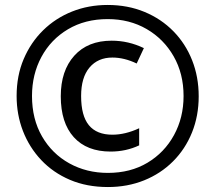

<svg xmlns="http://www.w3.org/2000/svg" viewBox="-20 -744 869 774"><path d="M415 10Q330 10 262 -19Q194 -48 146 -99Q98 -150 72.5 -216Q47 -282 47 -357Q47 -439 75.5 -506Q104 -573 154 -622Q204 -671 270.5 -697.5Q337 -724 414 -724Q495 -724 562.5 -696Q630 -668 679 -618Q728 -568 754.5 -501Q781 -434 781 -356Q781 -277 754 -210Q727 -143 677.5 -93.5Q628 -44 561 -17Q494 10 415 10ZM415 -47Q506 -47 574.5 -88Q643 -129 681.5 -199.5Q720 -270 720 -357Q720 -447 680 -517Q640 -587 571 -627Q502 -667 414 -667Q323 -667 254 -626Q185 -585 147 -514.5Q109 -444 109 -357Q109 -264 149.5 -194Q190 -124 259.5 -85.5Q329 -47 415 -47ZM426 -133Q330 -133 277.5 -191Q225 -249 225 -356Q225 -459 279.5 -519.5Q334 -580 430 -580Q498 -580 560 -550L531 -488Q481 -512 433 -512Q375 -512 341 -472Q307 -432 307 -357Q307 -277 338.5 -239Q370 -201 433 -201Q485 -201 541 -227V-158Q488 -133 426 -133Z"/></svg>

Font: Noto Sans Lao UI ExtCond Med
Style: Regular
Weight: 500
Width: 2
Designer: Monotype Design Team
Foundry: Monotype Imaging Inc.
Version: Version 2.000; ttfautohint (v1.8.4.7-5d5b)